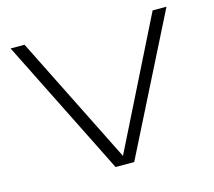

<svg xmlns="http://www.w3.org/2000/svg" viewBox="-97 -790 1013 909"><g transform="rotate(-15 409.0 -335.5)"><path d="M453.1 0H361.8L26.9 -670.9H95.2L409.2 -42L723.1 -670.9H791Z"/></g></svg>

Font: Syncopate
Style: Regular
Weight: 400
Width: 7
Version: Version 001.001